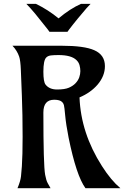

<svg xmlns="http://www.w3.org/2000/svg" viewBox="-20 -987 651 1007"><path d="M264.2 -463.9Q207.5 -463.9 207.5 -397Q207.5 -119.6 216.8 -70.3Q222.2 -40.5 230.5 -25.9L245.1 0H71.8Q87.4 -37.1 90.1 -62Q92.8 -86.9 94.7 -115.2Q98.6 -172.9 98.6 -270Q98.6 -387.7 94.7 -484.9L89.4 -619.1Q87.4 -669.9 80.6 -689.9Q69.8 -721.7 45.4 -747.1H303.7Q421.9 -747.1 474.6 -723.6Q530.3 -699.2 530.3 -640.1Q530.3 -588.4 491.7 -543Q455.6 -501 397 -476.1Q404.3 -288.6 514.6 -116.2Q562 -41.5 611.3 0H428.2Q380.4 -65.4 339.8 -265.1Q326.2 -334.5 322 -380.4Q317.9 -426.3 315.2 -435.8Q312.5 -445.3 306.6 -451.2Q294.9 -463.9 264.2 -463.9ZM380.9 -671.9Q354 -698.2 287.1 -698.2Q262.2 -698.2 246.8 -696.3Q231.4 -694.3 222.7 -685.5Q207.5 -670.9 207.5 -610.8Q207.5 -558.1 218.8 -543.5Q238.8 -517.6 279.3 -517.6Q319.8 -517.6 341.6 -527.1Q363.3 -536.6 376.7 -551Q390.1 -565.4 395.8 -582Q401.4 -598.6 401.4 -614Q401.4 -629.4 397.2 -644.8Q393.1 -660.2 380.9 -671.9ZM168.5 -966.8Q232.9 -935.5 287.1 -890.6Q347.7 -941.4 404.8 -966.8H455.1Q446.3 -958 434.1 -944.3Q376 -876 362.8 -858.4L342.3 -832Q335 -822.3 334 -820.3H239.3Q238.3 -822.3 231 -832L164.1 -915.5L139.2 -944.3Q127 -958 118.2 -966.8Z"/></svg>

Font: Amarante
Style: Regular
Weight: 400
Designer: Karolina Lach
Foundry: Sorkin Type Co.
Version: Version 1.001